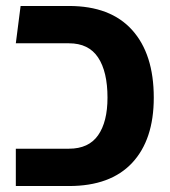

<svg xmlns="http://www.w3.org/2000/svg" viewBox="-20 -623 568 643"><path d="M33 0V-125H211Q277 -125 308.5 -170Q340 -215 340 -296Q340 -383 308.5 -430.5Q277 -478 211 -478H33L49 -603H211Q350 -603 422.5 -522.5Q495 -442 495 -296Q495 -155 422.5 -77.5Q350 0 211 0Z"/></svg>

Font: Noto Sans Hebrew Thin
Style: Bold
Weight: 700
Version: Version 3.001